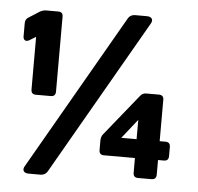

<svg xmlns="http://www.w3.org/2000/svg" viewBox="-51 -737 837 812"><g transform="rotate(5 367.5 -331.5)"><path d="M101 -313Q81 -313 81 -334V-557L53 -540Q42 -534 35 -538.5Q28 -543 28 -555V-611Q28 -627 41 -635L88 -665Q101 -672 114 -672H165Q185 -672 185 -652V-334Q185 -313 165 -313ZM100 22Q84 22 78.5 13Q73 4 82 -10L459 -666Q469 -685 491 -685H540Q556 -685 561.5 -676Q567 -667 558 -653L181 3Q171 22 149 22ZM562 0Q542 0 542 -21V-83H410Q390 -83 390 -104V-144Q390 -159 398 -170L541 -347Q550 -359 566 -359H619Q640 -359 640 -339V-163H665Q685 -163 685 -142V-104Q685 -83 665 -83H640V-21Q640 0 619 0ZM477 -163H542V-245Z"/></g></svg>

Font: Pitagon Sans
Style: Bold
Weight: 700
Designer: Travis Tran
Foundry: Pitagon
Version: Version 1.001; ttfautohint (v1.8.4.7-5d5b);gftools[0.9.26]